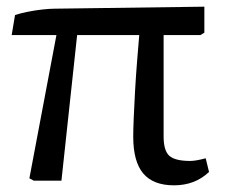

<svg xmlns="http://www.w3.org/2000/svg" viewBox="-20 -541 681 575"><path d="M501 14Q439 14 409 -21.5Q379 -57 379 -132Q379 -152 380.5 -188.5Q382 -225 384.5 -269Q387 -313 390.5 -357Q394 -401 397 -436H211L164 0H81L68 -7L149 -436H15L25 -496Q40 -501 62 -505.5Q84 -510 106.5 -512.5Q129 -515 144 -515L592 -521V-443L580 -436H470V-132Q470 -90 487 -74.5Q504 -59 550 -59Q566 -59 596 -67L606 -26Q564 14 501 14Z"/></svg>

Font: Text Regular
Style: Regular
Weight: 400
Designer: Latin by Veronika Burian and Jose Scaglione. Greek by Irene Vlachou. Cyrillic by Vera Evstafieva.
Foundry: TypeTogether
Version: Version 3.002